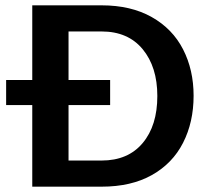

<svg xmlns="http://www.w3.org/2000/svg" viewBox="-20 -700 796 720"><path d="M706 -341Q706 -242 666.5 -164.5Q627 -87 549.5 -43.5Q472 0 361 0H101V-306H3V-400H101V-680H361Q471 -680 549 -636Q627 -592 666.5 -515Q706 -438 706 -341ZM570 -340Q570 -449 515 -515.5Q460 -582 361 -582H237V-400H393V-306H237V-98H361Q460 -98 515 -163.5Q570 -229 570 -340Z"/></svg>

Font: MartelSansBold
Style: Bold
Weight: 700
Designer: Dan Reynolds and Mathieu Réguer
Foundry: Dan Reynolds and Mathieu Réguer
Version: Version 1.002; ttfautohint (v1.1) -l 5 -r 5 -G 72 -x 0 -D la